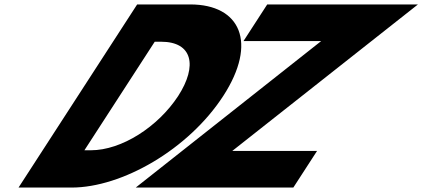

<svg xmlns="http://www.w3.org/2000/svg" viewBox="-20 -845 1903 865"><path d="M1862.9 -825H1183.9L1077 -660H1427L591.5 0H1301.5L1408.4 -165H1026.4ZM597.9 -825 63.5 0H302.5C529.5 0 829.9 -172 986 -413C1141.5 -653 1062.9 -825 836.9 -825ZM360.3 -168 677.1 -657H706.1C846.1 -657 871.7 -550 782.4 -412C692 -274 528.3 -168 389.3 -168Z"/></svg>

Font: Hussar
Style: BdWodka
Weight: 700
Foundry: Cannot Into Space Fonts
Version: Version 2.00